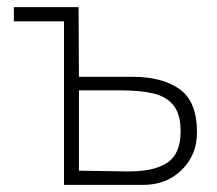

<svg xmlns="http://www.w3.org/2000/svg" viewBox="-20 -520 609 540"><path d="M19 -460V-500H201L202 -304H352Q437 -304 485.5 -269Q534 -234 534 -148Q534 -84 491 -42Q448 0 383 0H160V-460ZM488 -150Q488 -198 468.5 -223Q449 -248 412 -257Q375 -266 314 -266H202V-40L331 -38Q409 -36 448.5 -61Q488 -86 488 -150Z"/></svg>

Font: Bellota Text Light
Style: Regular
Weight: 300
Designer: Kemie Guaida
Foundry: Kemie Guaida
Version: Version 4.001